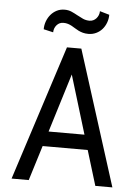

<svg xmlns="http://www.w3.org/2000/svg" viewBox="-60 -961 721 1007"><g transform="rotate(5 300.0 -457.5)"><path d="M475.1 -900.4Q475.1 -878.4 467.5 -858.4Q460 -838.4 446.8 -823.5Q433.6 -808.6 415 -799.8Q396.5 -791 374.5 -791Q358.4 -791 345.7 -794.4Q333 -797.9 322.5 -803Q312 -808.1 302.7 -814.2Q293.5 -820.3 283.9 -825.4Q274.4 -830.6 263.7 -834Q252.9 -837.4 239.7 -837.4Q218.3 -837.4 204.3 -821.5Q190.4 -805.7 189.9 -783.2L139.2 -794.9Q139.2 -816.9 146.7 -837.2Q154.3 -857.4 167.5 -872.8Q180.7 -888.2 199 -897.5Q217.3 -906.7 239.7 -906.7Q260.3 -906.7 276.6 -899.4Q293 -892.1 308.3 -883.5Q323.7 -875 339.6 -867.7Q355.5 -860.4 374.5 -860.4Q384.8 -860.4 394 -864.7Q403.3 -869.1 409.9 -876.5Q416.5 -883.8 420.7 -893.8Q424.8 -903.8 424.8 -915ZM424.3 -184.1H187L129.9 0H39.6L269 -710.9H344.7L570.3 0H480.5ZM211.4 -262.7H400.4L306.6 -571.3Z"/></g></svg>

Font: TypoPRO Roboto Mono
Style: Regular
Weight: 400
Designer: Google
Version: Version 2.000986; 2015; ttfautohint (v1.3)